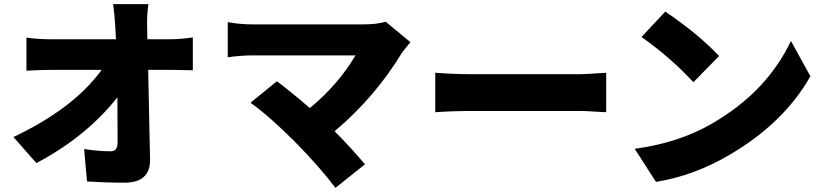

<svg xmlns="http://www.w3.org/2000/svg" viewBox="-20 -832 3990 929"><path d="M799 -642Q855 -642 913 -651V-492Q841 -494 808 -494H697L706 -61Q708 52 582 52Q493 52 401 46L387 -111Q456 -100 516 -100Q549 -100 549 -142Q549 -277 548 -361Q397 -170 156 -43L45 -169Q335 -306 472 -494H233Q182 -494 108 -490V-650Q164 -642 229 -642H541L538 -700Q534 -768 527 -812H698Q690 -759 692 -700L693 -642Z M1966 -628Q1932 -587 1927 -580Q1795 -362 1599 -197Q1674 -122 1746 -37L1603 77Q1529 -22 1407 -146Q1283 -270 1192 -335L1320 -439Q1405 -374 1479 -309Q1617 -423 1700 -564H1205Q1148 -564 1082 -555V-725Q1139 -714 1205 -714H1736Q1805 -714 1846 -727Z M2086 -480Q2179 -473 2259 -473H2790Q2812 -473 2913 -480V-289L2857 -292Q2814 -295 2790 -295H2259Q2168 -295 2086 -289Z M3199 -776Q3361 -666 3459 -561L3335 -434Q3228 -551 3084 -653ZM3051 -112Q3265 -141 3425 -234Q3690 -387 3807 -634L3901 -463Q3774 -238 3512 -84Q3337 19 3154 48Z"/></svg>

Font: KaiGen Gothic KR Heavy
Style: Heavy
Weight: 900
Designer: Ryoko NISHIZUKA  (kana & ideographs); Paul D. Hunt (Latin, Greek & Cyrillic); Wenlong ZHANG  (bopomofo); Sandoll Communi
Foundry: Adobe Systems Incorporated
Version: Version 1.002 March 28, 2018